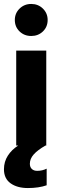

<svg xmlns="http://www.w3.org/2000/svg" viewBox="-23 -736 313 971"><path d="M52 -635Q52 -669 76 -692.5Q100 -716 135 -716Q170 -716 194 -692.5Q218 -669 218 -635Q218 -600 194 -577Q170 -554 135 -554Q100 -554 76 -577Q52 -600 52 -635ZM165 128Q191 128 213 117V201Q173 215 118 215Q64 215 30.5 191Q-3 167 -3 120Q-3 82 16.5 51.5Q36 21 69 0H59V-480H211V0H207Q167 23 147.5 45Q128 67 128 92Q128 109 138 118.5Q148 128 165 128Z"/></svg>

Font: Prompt SemiBold
Style: Regular
Weight: 600
Designer: Katatrad Team
Foundry: CadsonDemak
Version: Version 1.001